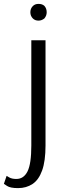

<svg xmlns="http://www.w3.org/2000/svg" viewBox="-69 -707 329 987"><path d="M129 -601Q111 -601 100 -612Q87 -625 87 -644Q87 -663 100 -676Q111 -687 129 -687Q148 -687 159 -677Q171 -664 171 -644Q171 -626 159 -612Q145 -601 129 -601ZM24 260Q-16 260 -32.5 249Q-49 238 -49 238L-35 197Q-35 197 -21.5 205Q-8 213 15 213Q53 213 72.5 174Q92 135 92 41V-500H165V41Q165 121 147.5 169.5Q130 218 98 239Q66 260 24 260Z"/></svg>

Font: Arsenal SC
Style: Regular
Weight: 400
Designer: Andrij Shevchenko
Foundry: Stairsfor
Version: Version 2.001; ttfautohint (v1.8.4.7-5d5b)